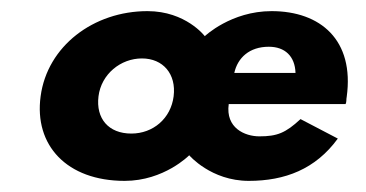

<svg xmlns="http://www.w3.org/2000/svg" viewBox="-20 -317 657 345"><path d="M157 -144C162 -184 197 -212 235 -212C273 -212 297 -184 292 -144C287 -104 255 -77 216 -77C175 -77 152 -104 157 -144ZM401 -186C407 -213 428 -233 463 -233C492 -233 510 -216 511 -186ZM601 -130C603 -134 602 -139 603 -143C617 -245 556 -297 468 -297C395 -297 348 -252 348 -252C348 -252 314 -297 245 -297C148 -297 65 -234 53 -144C41 -56 100 8 204 8C275 8 320 -38 320 -38C320 -38 359 8 427 8C492 8 547 -13 587 -68L520 -103C493 -78 478 -72 446 -72C420 -72 385 -87 391 -130Z"/></svg>

Font: Hussar Tani
Style: Kurs
Weight: 700
Foundry: Cannot Into Space Fonts
Version: Version 0.92